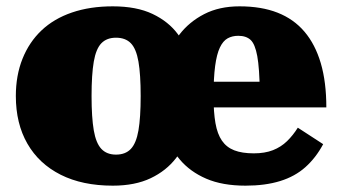

<svg xmlns="http://www.w3.org/2000/svg" viewBox="-20 -574 1078 606"><path d="M654 -269Q654 -220 660 -185.5Q666 -151 680.5 -130Q695 -109 719.5 -99.5Q744 -90 781 -90Q816 -90 841.5 -100Q867 -110 886 -128.5Q905 -147 920 -171L1000 -119Q977 -76 944 -46.5Q911 -17 864 -2.5Q817 12 755 12Q682 12 631 -10Q580 -32 547.5 -70.5Q515 -109 499.5 -160Q484 -211 484 -268Q484 -322 499.5 -373Q515 -424 546 -464.5Q577 -505 624.5 -529.5Q672 -554 736 -554Q805 -554 856 -534Q907 -514 941 -474Q975 -434 992.5 -374.5Q1010 -315 1010 -235H543L542 -316H820L800 -283Q799 -359 792 -397Q785 -435 771 -448Q757 -461 732 -461Q713 -461 698.5 -453Q684 -445 674 -424Q664 -403 659 -365.5Q654 -328 654 -269ZM597 -271Q597 -217 582 -166.5Q567 -116 536 -75.5Q505 -35 455.5 -11.5Q406 12 336 12Q240 12 171.5 -22.5Q103 -57 66.5 -120.5Q30 -184 30 -271Q30 -336 51 -388.5Q72 -441 111 -478Q150 -515 207 -534.5Q264 -554 336 -554Q411 -554 461.5 -530Q512 -506 541.5 -466Q571 -426 584 -375.5Q597 -325 597 -271ZM269 -271Q269 -203 276 -162.5Q283 -122 300 -104Q317 -86 346 -86Q376 -86 393 -104Q410 -122 417 -162.5Q424 -203 424 -271Q424 -339 417 -379.5Q410 -420 393 -437.5Q376 -455 346 -455Q317 -455 300 -437.5Q283 -420 276 -379.5Q269 -339 269 -271Z"/></svg>

Font: Roboto Serif 20pt Black
Style: Regular
Weight: 900
Version: Version 1.008